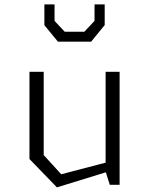

<svg xmlns="http://www.w3.org/2000/svg" viewBox="-20 -818 660 850"><path d="M173.5 -131.5 251 -46.5 490 -109V-68L232 11.5L110.5 -114V-500H173.5ZM509.5 0H466L447.5 -58.5V-500H509.5ZM176.5 -706.5V-798.5H221.5V-725.5L266.5 -677.5H353.5L398.5 -725.5V-798.5H443.5V-707L383.5 -633.5H236.5Z"/></svg>

Font: Monaspace Krypton Var
Style: Regular
Weight: 400
Designer: Riley Cran and the Lettermatic Team
Version: Version 1.101 (Monaspace Krypton Var)